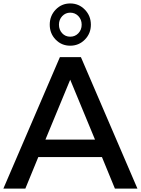

<svg xmlns="http://www.w3.org/2000/svg" viewBox="-41 -1116 833 1136"><path d="M253.3 -970Q253.3 -1022.2 288.3 -1058.9Q323.3 -1095.6 374.4 -1095.6Q425.6 -1095.6 461.1 -1058.9Q496.7 -1022.2 496.7 -970Q496.7 -917.8 461.1 -881.7Q425.6 -845.6 374.4 -845.6Q323.3 -845.6 288.3 -881.7Q253.3 -917.8 253.3 -970ZM307.8 -970Q307.8 -940 326.7 -919.4Q345.6 -898.9 374.4 -898.9Q403.3 -898.9 422.8 -919.4Q442.2 -940 442.2 -970Q442.2 -1000 422.8 -1020.6Q403.3 -1041.1 374.4 -1041.1Q346.7 -1041.1 327.2 -1020.6Q307.8 -1000 307.8 -970ZM185.6 -186.7 108.9 0H-21.1L313.3 -777.8H437.8L772.2 0H638.9L562.2 -186.7ZM374.4 -644.4 227.8 -290H521.1Z"/></svg>

Font: Paperlogy 6 SemiBold
Style: Regular
Weight: 600
Designer: redesigned by Lee Juim, glyphs from Gmarket Sans & Montserrat
Foundry: PT&
Version: Version 1.001